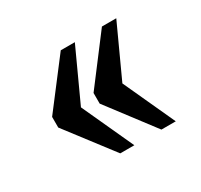

<svg xmlns="http://www.w3.org/2000/svg" viewBox="-93 -583 656 626"><g transform="rotate(-30 235.0 -270.0)"><path d="M352 -76H406L317 -270L406 -464H352L220 -290V-250ZM197 -76H250L161 -270L250 -464H197L64 -290V-250Z"/></g></svg>

Font: Noto Serif Georgian Condensed SemiBold
Style: Regular
Weight: 600
Width: 3
Designer: Monotype Design Team, Akaki Razmadze
Foundry: Google LLC
Version: Version 2.003